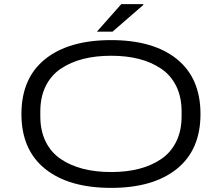

<svg xmlns="http://www.w3.org/2000/svg" viewBox="-20 -891 1067 923"><path d="M445.8 -738.8 563 -871.1H668.9V-867.2L521 -738.8ZM514.2 12.2Q310.5 12.2 196.8 -79.3Q83 -170.9 83 -342.8Q83 -515.1 196.8 -606.7Q310.5 -698.2 514.2 -698.2Q717.3 -698.2 830.6 -606.7Q943.8 -515.1 943.8 -342.8Q943.8 -170.9 830.3 -79.3Q716.8 12.2 514.2 12.2ZM853 -332V-355Q853 -424.8 827.1 -477.1Q801.3 -529.3 754.6 -560.8Q708 -592.3 647.9 -607.7Q587.9 -623 514.2 -623Q440.4 -623 379.9 -607.7Q319.3 -592.3 272.5 -560.8Q225.6 -529.3 199.7 -477.1Q173.8 -424.8 173.8 -355V-332Q173.8 -262.2 199.7 -210Q225.6 -157.7 272.5 -126.2Q319.3 -94.7 379.9 -79.3Q440.4 -64 514.2 -64Q587.9 -64 647.9 -79.3Q708 -94.7 754.6 -126.2Q801.3 -157.7 827.1 -210Q853 -262.2 853 -332Z"/></svg>

Font: Archivo Expanded Light
Style: Regular
Weight: 300
Width: 7
Designer: Hector Gatti
Foundry: Omnibus-Type
Version: Version 2.001